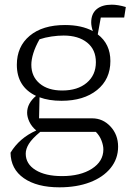

<svg xmlns="http://www.w3.org/2000/svg" viewBox="-20 -596 558 821"><path d="M243 -165Q189 -165 149 -180L147 -90H374Q420 -90 452.5 -55Q485 -20 485 31Q485 83 453 122.5Q421 162 364.5 183.5Q308 205 234 205Q138 205 82 166Q26 127 25 57Q63 -6 135 -38Q115 -55 105.5 -75.5Q96 -96 96 -114Q96 -154 134 -186Q52 -225 52 -319Q52 -397 107 -443Q162 -489 258 -489Q329 -489 377 -463Q370 -484 370 -500Q370 -537 393 -556.5Q416 -576 458 -576Q484 -576 518 -566L511 -521H411L398 -449Q452 -408 452 -335Q452 -257 395 -211Q338 -165 243 -165ZM246 -209Q312 -209 351 -242Q390 -275 390 -330Q390 -384 352.5 -414Q315 -444 252 -444Q228 -444 200.5 -440Q173 -436 149 -428Q131 -396 122.5 -368.5Q114 -341 114 -319Q114 -269 149.5 -239Q185 -209 246 -209ZM90 61Q90 105 132 131Q174 157 245 157Q324 157 373 125.5Q422 94 422 43Q422 26 414 5Q406 -16 390 -32H152Q117 -3 103.5 19Q90 41 90 61Z"/></svg>

Font: Piazzolla Light
Style: Regular
Weight: 300
Designer: Juan Pablo del Peral
Foundry: Huerta Tipografica
Version: Version 1.330